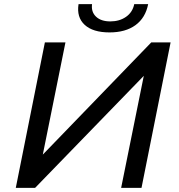

<svg xmlns="http://www.w3.org/2000/svg" viewBox="-20 -904 863 924"><path d="M56 0 196 -700H295L186 -160L708 -700H801L661 0H563L672 -539L149 0ZM507 -748Q427 -748 387.5 -784.5Q348 -821 358 -884H423Q418 -847 442 -824Q466 -801 511 -801Q555 -801 586.5 -823Q618 -845 626 -884H693Q680 -818 632 -783Q584 -748 507 -748Z"/></svg>

Font: MOST Montserrat Medium
Style: Italic
Weight: 500
Italic angle: -11.3°
Designer: Julieta Ulanovsky
Foundry: Julieta Ulanovsky
Version: Version 8.000;March 11, 2024;FontCreator 15.0.0.2926 64-bit